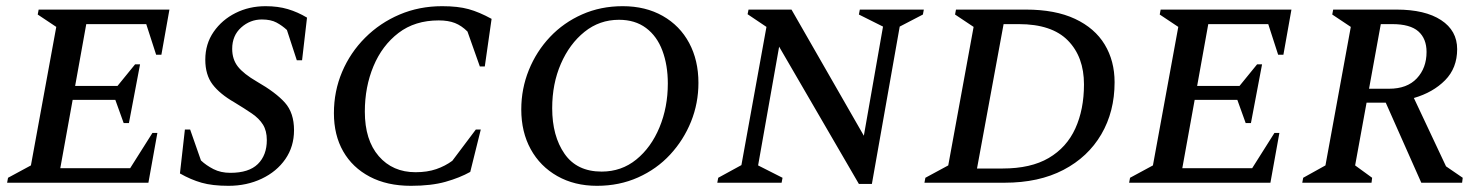

<svg xmlns="http://www.w3.org/2000/svg" viewBox="-20 -591 4796 621"><path d="M3 0 6 -16 80 -56 162 -504 102 -544 105 -560H528L502 -414H485L453 -513H259L223 -313H360L417 -383H433L397 -193H380L353 -268H215L175 -47H401L473 -161H489L460 0Z M719 10Q667 10 632 0Q597 -10 562 -30L578 -172H595L630 -72Q647 -56 670.5 -44Q694 -32 725 -32Q785 -32 814 -60.5Q843 -89 843 -138Q843 -168 830.5 -188Q818 -208 794.5 -224Q771 -240 738 -260Q691 -287 667.5 -318Q644 -349 644 -398Q644 -449 671 -488Q698 -527 742 -549Q786 -571 839 -571Q879 -571 911 -561.5Q943 -552 973 -534L957 -396H940L908 -494Q893 -508 874.5 -518Q856 -528 827 -528Q789 -528 760 -502Q731 -476 731 -433Q731 -399 749.5 -375.5Q768 -352 811 -327Q872 -292 901.5 -259Q931 -226 931 -170Q931 -117 903 -76.5Q875 -36 826.5 -13Q778 10 719 10Z M1309 10Q1232 10 1176 -19.5Q1120 -49 1090 -101.5Q1060 -154 1060 -225Q1060 -296 1086.5 -358.5Q1113 -421 1161 -469Q1209 -517 1272.5 -544Q1336 -571 1410 -571Q1461 -571 1495.5 -561.5Q1530 -552 1570 -530L1548 -376H1532L1492 -489Q1473 -508 1451.5 -516.5Q1430 -525 1399 -525Q1322 -525 1269 -484.5Q1216 -444 1188 -377Q1160 -310 1160 -230Q1160 -138 1205 -86Q1250 -34 1324 -34Q1362 -34 1391 -44Q1420 -54 1443 -71L1519 -172H1535L1501 -35Q1467 -16 1421 -3Q1375 10 1309 10Z M1911 10Q1838 10 1782.5 -21.5Q1727 -53 1696.5 -108.5Q1666 -164 1666 -237Q1666 -304 1690.5 -364.5Q1715 -425 1759 -471.5Q1803 -518 1863 -544.5Q1923 -571 1994 -571Q2068 -571 2123.5 -539.5Q2179 -508 2209 -452Q2239 -396 2239 -323Q2239 -257 2215 -197.5Q2191 -138 2147.5 -91Q2104 -44 2043.5 -17Q1983 10 1911 10ZM1926 -36Q1990 -36 2038 -75Q2086 -114 2113 -179Q2140 -244 2140 -321Q2140 -380 2122.5 -427Q2105 -474 2069.5 -500.5Q2034 -527 1982 -527Q1919 -527 1870.5 -488Q1822 -449 1794 -384.5Q1766 -320 1766 -241Q1766 -151 1806 -93.5Q1846 -36 1926 -36Z M2300 0 2303 -16 2378 -57 2459 -504 2398 -545 2401 -560H2540L2774 -152L2836 -505L2758 -544L2761 -560H2968L2965 -544L2890 -505L2800 4H2758L2500 -440L2432 -56L2511 -16L2508 0Z M2970 0 2973 -16 3047 -56 3129 -504 3069 -544 3072 -560H3298Q3393 -560 3457 -530Q3521 -500 3553 -447Q3585 -394 3585 -325Q3585 -230 3542 -156.5Q3499 -83 3419.5 -41.5Q3340 0 3229 0ZM3275 -513H3226L3140 -46H3223Q3314 -46 3372 -80Q3430 -114 3458 -175.5Q3486 -237 3486 -318Q3486 -407 3434 -460Q3382 -513 3275 -513Z M3632 0 3635 -16 3709 -56 3791 -504 3731 -544 3734 -560H4157L4131 -414H4114L4082 -513H3888L3852 -313H3989L4046 -383H4062L4026 -193H4009L3982 -268H3844L3804 -47H4030L4102 -161H4118L4089 0Z M4192 0 4195 -16 4267 -56 4349 -504 4289 -544 4292 -560H4497Q4589 -560 4641 -526Q4693 -492 4693 -432Q4693 -371 4654 -331.5Q4615 -292 4553 -274L4657 -53L4711 -16L4709 0H4577L4462 -259H4400L4363 -56L4418 -16L4416 0ZM4483 -513H4446L4408 -304H4473Q4531 -304 4562.5 -337.5Q4594 -371 4594 -423Q4594 -466 4567.5 -489.5Q4541 -513 4483 -513Z"/></svg>

Font: Spectral SC Medium
Style: Italic
Weight: 500
Italic angle: -10°
Designer: Jean-Baptiste Levee
Foundry: Production Type
Version: Version 2.001